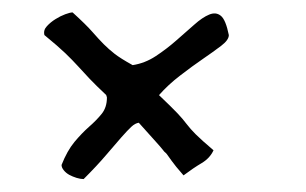

<svg xmlns="http://www.w3.org/2000/svg" viewBox="-20 -344 488 306"><path d="M272.5 -64.5Q258.8 -80.1 253.4 -87.9Q248 -95.7 246.1 -98.1Q244.1 -100.6 243.2 -101.1Q242.2 -101.6 239.3 -105.5Q236.3 -109.4 227.5 -119.1Q218.8 -128.9 201.2 -148.4Q195.3 -147.5 189.5 -142.1Q183.6 -136.7 173.3 -125Q163.1 -113.3 148.9 -96.7Q134.8 -80.1 113.3 -58.6Q108.4 -58.6 102.1 -60.5Q95.7 -62.5 90.3 -65.4Q85 -68.4 81.5 -72.8Q78.1 -77.1 78.1 -81.1Q86.9 -103.5 98.6 -117.7Q110.4 -131.8 122.1 -142.1Q133.8 -152.3 142.1 -162.6Q150.4 -172.9 150.4 -188.5Q150.4 -189.5 149.9 -190.4Q149.4 -191.4 149.4 -192.4Q132.8 -208 123 -218.3Q113.3 -228.5 104.5 -238.3Q95.7 -248 84 -259.3Q72.3 -270.5 50.8 -288.1Q48.8 -295.9 54.7 -302.2Q60.5 -308.6 68.4 -313.5Q76.2 -318.4 84 -321.3Q91.8 -324.2 95.7 -324.2Q117.2 -304.7 127.4 -293Q137.7 -281.2 145.5 -273.4Q153.3 -265.6 162.6 -258.3Q171.9 -251 191.4 -240.2Q210.9 -243.2 228 -254.4Q245.1 -265.6 260.7 -279.3Q276.4 -293 289.6 -304.7Q302.7 -316.4 313.5 -320.8Q324.2 -325.2 332 -318.8Q339.8 -312.5 344.7 -288.1Q344.7 -280.3 332.5 -271Q320.3 -261.7 303.2 -250Q286.1 -238.3 267.1 -223.6Q248 -209 233.4 -192.4Q253.9 -172.9 262.7 -163.6Q271.5 -154.3 277.3 -146.5Q283.2 -138.7 292 -129.9Q300.8 -121.1 320.3 -104.5Q314.5 -91.8 301.3 -84Q288.1 -76.2 272.5 -64.5Z"/></svg>

Font: Indie Flower
Style: Regular
Weight: 400
Designer: Kimberly Geswein
Foundry: Kimberly Geswein
Version: Version 1.001 2010